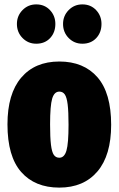

<svg xmlns="http://www.w3.org/2000/svg" viewBox="-20 -834 540 874"><path d="M486 -266Q486 -127 423.5 -53.5Q361 20 250 20Q139 20 76.5 -51Q14 -122 14 -268Q14 -407 76.5 -480.5Q139 -554 250 -554Q361 -554 423.5 -482.5Q486 -411 486 -266ZM208 -268Q208 -208 212 -175Q216 -142 225 -129Q234 -116 250 -116Q273 -116 282.5 -148.5Q292 -181 292 -266Q292 -326 288 -358.5Q284 -391 275 -404Q266 -417 250 -417Q227 -417 217.5 -385Q208 -353 208 -268ZM232 -725Q232 -686 208 -660.5Q184 -635 145 -635Q108 -635 82.5 -661Q57 -687 57 -725Q57 -762 82.5 -788Q108 -814 145 -814Q183 -814 207.5 -788Q232 -762 232 -725ZM442 -725Q442 -686 418 -660.5Q394 -635 355 -635Q318 -635 292.5 -661Q267 -687 267 -725Q267 -762 292.5 -788Q318 -814 355 -814Q393 -814 417.5 -788Q442 -762 442 -725Z"/></svg>

Font: Fira Sans Extra Condensed Black
Style: Regular
Weight: 900
Width: 1
Designer: Carrois Corporate & Edenspiekermann AG
Foundry: Carrois Corporate GbR & Edenspiekermann AG
Version: Version 4.203